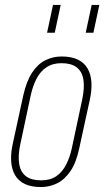

<svg xmlns="http://www.w3.org/2000/svg" viewBox="-20 -749 421 775"><path d="M145 6Q106 6 80 -6.5Q54 -19 40.5 -42.5Q27 -66 25 -98.5Q23 -131 32 -171L74 -364Q87 -422 110 -456.5Q133 -491 163.5 -506Q194 -521 229 -521Q268 -521 294 -508.5Q320 -496 333.5 -472.5Q347 -449 349 -416.5Q351 -384 342 -344L300 -151Q288 -93 264.5 -58.5Q241 -24 210.5 -9Q180 6 145 6ZM146 -21Q183 -21 207.5 -38Q232 -55 247 -84.5Q262 -114 270 -151L312 -348Q322 -396 316.5 -428.5Q311 -461 289 -477.5Q267 -494 228 -494Q192 -494 167 -477Q142 -460 127 -430.5Q112 -401 104 -364L62 -167Q52 -120 57.5 -87Q63 -54 85 -37.5Q107 -21 146 -21ZM170 -617 194 -729H225L201 -617ZM326 -617 350 -729H381L357 -617Z"/></svg>

Font: Hubot Sans Condensed ExtraLight
Style: Italic
Weight: 200
Width: 3
Italic angle: -12.0243°
Designer: Deni Anggara
Foundry: GitHub, Inc., Subsidiary of Microsoft Corporation
Version: Version 2.000